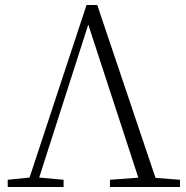

<svg xmlns="http://www.w3.org/2000/svg" viewBox="-20 -750 747 770"><path d="M11 0V-29L108 -39H125L235 -29V0ZM86 0 327 -730H370L616 0H547L324 -682H344L339 -667L125 0ZM421 0V-29L555 -39H572L702 -29V0Z"/></svg>

Font: Noto Serif JP ExtraLight
Style: Regular
Weight: 200
Designer: Ryoko NISHIZUKA  (kana & ideographs); Frank Grießhammer (Latin, Greek & Cyrillic); Wenlong ZHANG  (bopomofo); Sandoll Co
Foundry: Adobe
Version: Version 2.002-H1;hotconv 1.1.0;makeotfexe 2.6.0